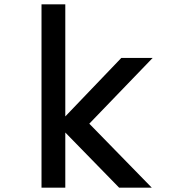

<svg xmlns="http://www.w3.org/2000/svg" viewBox="-20 -868 790 888"><path d="M246 -292 541 -600H686L393 -296L682 0H531ZM172 -848H282V0H172Z"/></svg>

Font: Martian Mono Custom sWd Rg
Style: Regular
Weight: 400
Width: 6
Monospace: yes
Designer: Alex Havermale
Foundry: Evil Martians
Version: Version 1.000